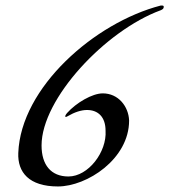

<svg xmlns="http://www.w3.org/2000/svg" viewBox="-20 -659 611 693"><path d="M189 14C294 14 446 -85 446 -224C444 -275 407 -322 351 -322C313 -322 255 -288 222 -251C216 -244 213 -237 218 -237C219 -237 222 -238 225 -240C249 -254 273 -262 294 -262C334 -262 361 -237 361 -187C366 -111 299 -22 227 -22C164 -22 130 -64 130 -134C130 -303 361 -549 560 -622C567 -625 571 -628 571 -634C571 -638 569 -639 565 -639C563 -639 562 -639 560 -639C321 -577 55 -343 46 -107C43 -37 85 14 189 14Z"/></svg>

Font: EB Garamond
Style: Italic
Weight: 400
Italic angle: -17.2°
Designer: Georg Duffner and Octavio Pardo
Foundry: Georg Duffner
Version: Version 1.000;PS 001.000;hotconv 1.0.88;makeotf.lib2.5.64775